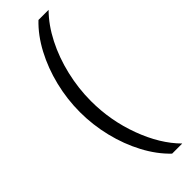

<svg xmlns="http://www.w3.org/2000/svg" viewBox="-318 -801 975 975"><g transform="rotate(-45 169.5 -313.0)"><path d="M54.1 -313Q54.1 -405 76.1 -495Q98.1 -585 139.1 -662.2Q180 -739.4 236.3 -793H309Q254.7 -738.3 215.2 -660.8Q175.7 -583.3 154.6 -493.4Q133.4 -403.4 133.4 -313Q133.4 -172.4 181.5 -42.6Q229.6 87.3 309 167H236.3Q180 113.4 139.1 36.2Q98.1 -41 76.1 -131Q54.1 -221 54.1 -313Z"/></g></svg>

Font: Mona Sans VF XLt
Style: Regular
Weight: 200
Designer: Deni Anggara
Foundry: GitHub
Version: Version 2.000;Glyphs 3.2.3 (3260)